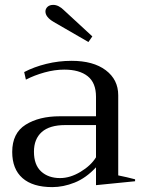

<svg xmlns="http://www.w3.org/2000/svg" viewBox="-20 -756 578 786"><path d="M200 -666Q166 -686 166 -709Q166 -720 174.5 -728Q183 -736 198 -736Q220 -736 242 -714L358 -607L342 -584ZM30 -134Q30 -211 85 -245.5Q140 -280 225 -280H373V-360Q373 -417 339 -444Q305 -471 243 -471Q204 -471 162.5 -459.5Q121 -448 86 -430L79 -461Q119 -482 169.5 -494.5Q220 -507 273 -507Q362 -507 413 -468.5Q464 -430 464 -366V-38Q499 -31 533 -22V-14L373 2V-71Q332 -27 285.5 -8.5Q239 10 194 10Q114 10 72 -27Q30 -64 30 -134ZM373 -112V-244H247Q183 -244 151 -215.5Q119 -187 119 -135Q119 -81 148.5 -54Q178 -27 226 -27Q267 -27 309.5 -52.5Q352 -78 373 -112Z"/></svg>

Font: Trirong
Style: Regular
Weight: 400
Designer: Katatrad Team
Foundry: CadsonDemak
Version: Version 1.001